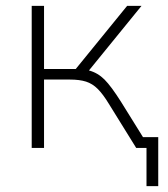

<svg xmlns="http://www.w3.org/2000/svg" viewBox="-20 -504 571 654"><path d="M88 0V-484H130V-269H238L413 -484H462L283 -264Q313 -256 336 -233Q359 -210 393 -156L467 -37H519V130H479V0H444L351 -150Q331 -183 313 -201Q295 -219 273 -226Q251 -233 218 -233H130V0Z"/></svg>

Font: Nunito Sans ExtraLight
Style: Regular
Weight: 200
Designer: Vernon Adams
Foundry: Vernon Adams
Version: Version 3.006; ttfautohint (v1.8.3)